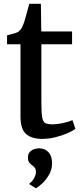

<svg xmlns="http://www.w3.org/2000/svg" viewBox="-20 -718 427 1007"><path d="M201 10.5Q146.5 10.5 117 -15Q87.5 -40.5 87.5 -105.5V-486H17V-532.5Q27 -535.5 39 -538.5Q51 -541.5 61.5 -545Q72 -548.5 77 -552Q83 -557 87.2 -562Q91.5 -567 95.2 -574Q99 -581 102.5 -590.5Q107.5 -603 113.2 -623.8Q119 -644.5 124.8 -665.2Q130.5 -686 133.5 -698H194.5L196.5 -553H358V-486H197V-180.5Q197 -127.5 201.2 -103.2Q205.5 -79 217.8 -72.5Q230 -66 255 -66Q282 -66 313 -73.2Q344 -80.5 360 -88L375.5 -42.5Q360 -30.5 332 -18.5Q304 -6.5 269.8 2Q235.5 10.5 201 10.5ZM253 138Q253 172 236.5 199.8Q220 227.5 200 245.5Q180 263.5 169 269H168L135.5 249.5L134.5 243Q148.5 236 158.5 217Q168.5 198 168.5 184.5Q168.5 169 161.8 161.2Q155 153.5 147.5 148Q139.5 142.5 133 133.8Q126.5 125 126.5 108.5Q126.5 89.5 136.5 79Q146.5 68.5 159.8 64.2Q173 60 182 60H184.5Q215.5 60 234.2 80.2Q253 100.5 253 138Z"/></svg>

Font: Merriweather 24pt Medium
Style: Regular
Weight: 500
Designer: Eben Sorkin
Foundry: Eben Sorkin
Version: Version 2.100